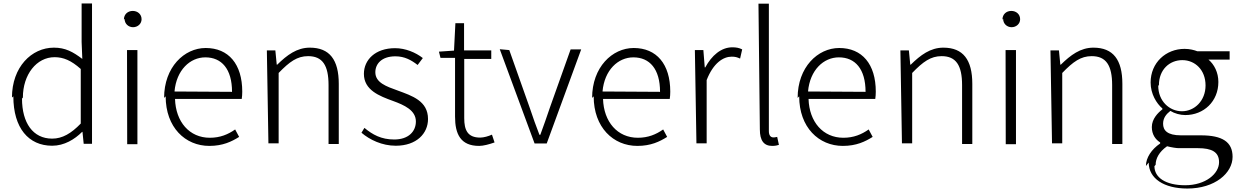

<svg xmlns="http://www.w3.org/2000/svg" viewBox="-20 -817 7146 1108"><path d="M57 -261C57 -78 145 24 281 24C351 24 411 -13 454 -56H456L463 13H511V-797H451V-575L455 -477C401 -518 357 -542 291 -542C162 -542 49 -430 49 -254ZM112 -254C112 -387 191 -487 295 -487C346 -487 391 -468 446 -419V-104C391 -47 340 -17 281 -17C170 -17 107 -108 107 -248Z M699 -708C699 -680 721 -660 748 -660C774 -660 797 -679 797 -706C797 -736 773 -754 746 -754C718 -754 695 -735 695 -704ZM714 15H773V-528H713Z M936 -261C936 -82 1049 25 1188 25C1266 25 1317 0 1360 -27L1337 -70C1296 -41 1250 -22 1191 -22C1073 -22 994 -114 990 -246H1375C1377 -259 1378 -273 1378 -288C1378 -447 1299 -540 1167 -540C1043 -540 927 -429 927 -252ZM987 -289C998 -413 1077 -486 1165 -486C1259 -486 1319 -419 1319 -287Z M1529 10H1588V-396C1651 -461 1695 -493 1758 -493C1841 -493 1876 -440 1876 -326V14H1935V-333C1935 -472 1882 -542 1768 -542C1693 -542 1636 -499 1580 -444H1577L1569 -526H1520Z M2066 -51C2114 -10 2185 24 2264 24C2384 24 2450 -47 2450 -130C2450 -235 2358 -264 2274 -295C2210 -318 2146 -340 2146 -400C2146 -448 2182 -492 2262 -492C2315 -492 2354 -470 2390 -442L2420 -482C2379 -514 2320 -539 2260 -539C2145 -539 2080 -471 2080 -391C2080 -297 2169 -263 2249 -234C2312 -211 2380 -181 2380 -116C2380 -59 2338 -12 2255 -12C2180 -12 2130 -40 2083 -79Z M2522 -483H2606V-144C2606 -43 2638 25 2745 25C2769 25 2803 16 2834 5L2819 -40C2799 -31 2772 -23 2751 -23C2678 -23 2659 -67 2659 -135V-477H2815V-526H2658V-683H2608L2600 -525L2513 -519Z M2864 -533 3065 11H3135L3334 -532H3273L3154 -198C3136 -144 3116 -88 3098 -39H3093C3074 -87 3055 -142 3037 -195L2919 -528Z M3406 -261C3406 -82 3519 25 3658 25C3736 25 3787 0 3830 -27L3807 -70C3766 -41 3720 -22 3661 -22C3543 -22 3464 -114 3460 -246H3845C3847 -259 3848 -273 3848 -288C3848 -447 3769 -540 3637 -540C3513 -540 3397 -429 3397 -252ZM3457 -289C3468 -413 3547 -486 3635 -486C3729 -486 3789 -419 3789 -287Z M3999 10H4058V-355C4097 -455 4155 -490 4202 -490C4223 -490 4233 -487 4251 -479L4263 -532C4245 -541 4228 -544 4206 -544C4142 -544 4087 -497 4050 -428H4047L4039 -528H3990Z M4365 -70C4365 -6 4388 25 4436 25C4455 25 4465 22 4475 19L4465 -27C4453 -24 4448 -24 4443 -24C4428 -24 4417 -35 4417 -60V-796H4357Z M4592 -261C4592 -82 4705 25 4844 25C4922 25 4973 0 5016 -27L4993 -70C4952 -41 4906 -22 4847 -22C4729 -22 4650 -114 4646 -246H5031C5033 -259 5034 -273 5034 -288C5034 -447 4955 -540 4823 -540C4699 -540 4583 -429 4583 -252ZM4643 -289C4654 -413 4733 -486 4821 -486C4915 -486 4975 -419 4975 -287Z M5185 10H5244V-396C5307 -461 5351 -493 5414 -493C5497 -493 5532 -440 5532 -326V14H5591V-333C5591 -472 5538 -542 5424 -542C5349 -542 5292 -499 5236 -444H5233L5225 -526H5176Z M5769 -708C5769 -680 5791 -660 5818 -660C5844 -660 5867 -679 5867 -706C5867 -736 5843 -754 5816 -754C5788 -754 5765 -735 5765 -704ZM5784 15H5843V-528H5783Z M6051 10H6110V-396C6173 -461 6217 -493 6280 -493C6363 -493 6398 -440 6398 -326V14H6457V-333C6457 -472 6404 -542 6290 -542C6215 -542 6158 -499 6102 -444H6099L6091 -526H6042Z M6609 121C6609 213 6697 271 6832 271C6991 271 7093 182 7093 88C7093 2 7034 -36 6910 -36H6795C6716 -36 6692 -65 6692 -103C6692 -137 6711 -159 6734 -177C6758 -162 6791 -153 6820 -153C6927 -153 7011 -232 7011 -344C7011 -399 6987 -445 6954 -473H7076V-521H6890C6872 -528 6846 -535 6816 -535C6708 -535 6620 -455 6620 -341C6620 -275 6654 -220 6688 -191V-186C6663 -167 6627 -131 6627 -84C6627 -41 6648 -12 6675 5V11C6625 45 6593 93 6593 141ZM6649 134C6649 98 6669 59 6715 27C6742 34 6770 38 6782 38H6893C6973 38 7015 60 7015 119C7015 185 6938 252 6819 252C6707 252 6642 208 6642 142ZM6668 -326C6668 -415 6729 -470 6803 -470C6876 -470 6937 -414 6937 -324C6937 -235 6873 -175 6801 -175C6728 -175 6664 -234 6664 -322Z"/></svg>

Font: GenEiGothic-pro-Light
Style: Regular
Weight: 300
Designer: Ryoko NISHIZUKA (kana & ideographs); Paul D. Hunt (Latin, Greek & Cyrillic); Wenlong ZHANG (bopomofo); Sandoll Communica
Foundry: Adobe Systems Incorporated; o_tamon
Version: Version 1.000.140830